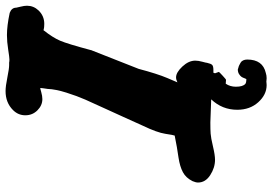

<svg xmlns="http://www.w3.org/2000/svg" viewBox="-163 -619 969 683"><g transform="rotate(-90 321.5 -277.5)"><path d="M414.1 -2.9H404.3Q404.3 -2 403.3 0Q402.3 2 402.3 2.9Q403.3 4.9 404.3 8.3Q405.3 11.7 406.2 13.7L407.2 16.6Q407.2 17.6 394 29.8Q380.9 42 378.9 42Q377.9 42 372.6 41.5Q367.2 41 365.2 41Q354.5 56.6 354.5 77.1Q354.5 101.6 364.3 110.4Q368.2 114.3 381.8 114.3L384.8 107.4Q386.7 101.6 389.6 97.2Q392.6 92.8 399.4 88.4Q406.2 84 416 84L421.9 85.9Q426.8 86.9 430.7 88.9Q434.6 90.8 439.9 93.8Q445.3 96.7 448.2 103Q451.2 109.4 451.2 117.2Q451.2 172.9 403.3 183.6Q394.5 186.5 384.8 186.5Q381.8 186.5 377.9 186Q374 185.5 373 185.5Q371.1 185.5 367.7 186Q364.3 186.5 360.4 186.5Q326.2 186.5 299.3 156.7Q272.5 127 272.5 82Q272.5 28.3 309.6 -10.7Q230.5 -13.7 227.5 -13.7Q200.2 -13.7 187.5 -12.7Q172.9 -11.7 142.1 -4.4Q111.3 2.9 94.7 2.9Q66.4 2.9 40 -14.2Q13.7 -31.2 13.7 -57.6Q13.7 -65.4 18.6 -77.1Q30.3 -100.6 50.3 -111.3Q70.3 -122.1 102.5 -127Q134.8 -131.8 139.6 -132.8L180.7 -140.6Q182.6 -144.5 187 -173.8Q191.4 -203.1 215.8 -253.9L247.1 -323.2Q254.9 -340.8 275.4 -385.3Q295.9 -429.7 308.6 -458.5Q321.3 -487.3 333.5 -525.9Q345.7 -564.5 346.7 -592.8L348.6 -605.5Q350.6 -618.2 349.6 -619.1Q348.6 -619.1 335 -615.2Q321.3 -611.3 310.5 -611.3Q288.1 -611.3 270.5 -628.9Q252.9 -646.5 252.9 -671.9Q252.9 -697.3 271.5 -715.8Q297.9 -742.2 338.9 -742.2Q356.4 -742.2 387.7 -735.8Q418.9 -729.5 431.6 -729.5H440.4Q444.3 -728.5 451.2 -728.5Q459 -728.5 486.8 -732.9Q514.6 -737.3 538.1 -737.3Q571.3 -737.3 617.2 -727.5Q635.7 -720.7 635.7 -704.1Q635.7 -702.1 639.2 -689Q642.6 -675.8 642.6 -666Q642.6 -642.6 626 -625Q606.4 -604.5 578.1 -604.5Q572.3 -604.5 566.9 -605Q561.5 -605.5 558.6 -606.4L555.7 -607.4Q529.3 -574.2 518.1 -547.9Q506.8 -521.5 484.4 -437.5Q484.4 -435.5 483.4 -434.6L418 -268.6Q400.4 -202.1 385.7 -167.5Q371.1 -132.8 370.1 -130.9Q379.9 -135.7 387.7 -135.7Q405.3 -135.7 426.3 -113.3Q447.3 -90.8 447.3 -67.4Q447.3 -56.6 443.4 -42.5Q439.5 -28.3 439.5 -25.4Q436.5 -11.7 432.1 -7.3Q427.7 -2.9 414.1 -2.9Z"/></g></svg>

Font: Essays1743
Style: BoldItalic
Weight: 700
Italic angle: -10°
Designer: Based on the typeface in a 1743 English translation of the essays of Montaigne.  PostScript/TrueType font designed by Jo
Version: Version 002.100